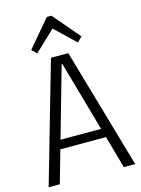

<svg xmlns="http://www.w3.org/2000/svg" viewBox="-136 -1004 792 1080"><g transform="rotate(-15 260.5 -464.0)"><path d="M210 -700H311L513 0H447L263 -650H259L74 0H9ZM115 -241H407V-189H115ZM114 -771 247 -928H274L407 -772L379 -744L250 -867H272L142 -744Z"/></g></svg>

Font: Pathway Extreme SemiCondensed ExtraLight
Style: Regular
Weight: 250
Width: 4
Version: Version 1.001;gftools[0.9.26]